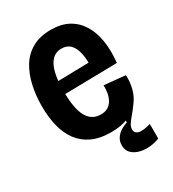

<svg xmlns="http://www.w3.org/2000/svg" viewBox="-171 -634 802 889"><g transform="rotate(-30 230.0 -189.0)"><path d="M419 147Q397 156 369.5 159Q342 162 316.5 156Q291 150 274 134Q257 118 257 91Q257 69 267 53.5Q277 38 293.5 27Q310 16 330 10L331 -50L402 -67L403 -54Q383 -26 368 -8.5Q353 9 344 22.5Q335 36 335 50Q335 64 344 70.5Q353 77 366.5 77.5Q380 78 394.5 75Q409 72 419 69ZM246 13Q186 13 144.5 -6.5Q103 -26 77 -61Q51 -96 39 -144.5Q27 -193 27 -252Q27 -309 38.5 -360.5Q50 -412 74.5 -452Q99 -492 140 -515Q181 -538 239 -538Q294 -538 332.5 -517Q371 -496 394.5 -458Q418 -420 426.5 -368Q435 -316 428 -252L109 -246V-314L336 -319L314 -277Q318 -331 310.5 -366.5Q303 -402 285.5 -420Q268 -438 239 -438Q207 -438 187 -416.5Q167 -395 158 -355.5Q149 -316 149 -263Q149 -169 173 -125.5Q197 -82 246 -82Q268 -82 283 -91Q298 -100 307 -115Q316 -130 320 -150.5Q324 -171 323 -193L436 -182Q438 -145 429 -110Q420 -75 398 -47.5Q376 -20 338.5 -3.5Q301 13 246 13Z"/></g></svg>

Font: Bricolage Grotesque 72pt SemiCondensed SemiBold
Style: Regular
Weight: 600
Width: 4
Designer: Mathieu Triay
Foundry: Atelier Triay
Version: Version 1.001;gftools[0.9.33.dev8+g029e19f]